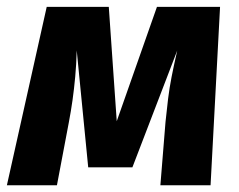

<svg xmlns="http://www.w3.org/2000/svg" viewBox="-30 -552 711 572"><path d="M437.6 -531.6H625.6L597.3 0H447.8L463.1 -188.9Q467 -227 470.8 -258.1Q474.6 -289.2 481.2 -323Q487.8 -356.8 498 -401.4L364.4 -53.4H232.8L198.6 -401.6Q197.5 -359.8 194.1 -323.5Q190.8 -287.2 186.1 -253.8Q181.4 -220.4 174.8 -185.9L139.6 0H-9.5L109.2 -531.6H294.1L317.8 -190.9Z"/></svg>

Font: Fira Sans Variable
Style: Italic
Weight: 397
Italic angle: -8°
Designer: Carrois Corporate & Edenspiekermann AG
Foundry: Carrois Corporate GbR & Edenspiekermann AG
Version: Version 4.202